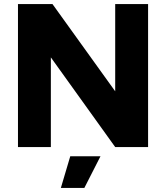

<svg xmlns="http://www.w3.org/2000/svg" viewBox="-20 -720 813 940"><path d="M68 0V-700H237L544 -273V-700H705V0H544L229 -439V0ZM278 200 324 45H472L393 200Z"/></svg>

Font: Figtree Light ExtraBold
Style: Regular
Weight: 800
Version: Version 2.001;gftools[0.9.30]